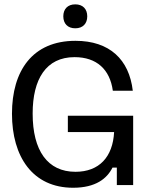

<svg xmlns="http://www.w3.org/2000/svg" viewBox="-20 -850 698 882"><path d="M325.8 -720C360.8 -720 380.8 -741.7 380.8 -775C380.8 -808.3 360.8 -830 325.8 -830C290.8 -830 270.8 -808.3 270.8 -775C270.8 -741.7 290.8 -720 325.8 -720ZM315.8 12.5C420 12.5 471.7 -30 496.7 -80H516.7V0H591.7V-318.3H291.7V-243.3H504.2C498.3 -129.2 435.8 -60.8 326.7 -60.8C198.3 -60.8 130 -158.3 130 -328.3C130 -486.7 191.7 -587.5 322.5 -587.5C424.2 -587.5 485 -530.8 498.3 -433.3H590C573.3 -576.7 483.3 -662.5 326.7 -662.5C129.2 -662.5 35 -525 35 -327.5C35 -130 130 12.5 315.8 12.5Z"/></svg>

Font: Familjen Grotesk
Style: Regular
Weight: 400
Designer: Anders Wikstroem, Jonas Baeckman, Matilda Gysing, Kristian Moeller
Foundry: Familjen STHLM AB
Version: Version 2.000